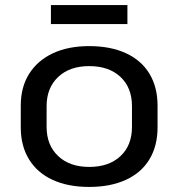

<svg xmlns="http://www.w3.org/2000/svg" viewBox="-20 -730 704 758"><path d="M332 8Q248 8 187.5 -20Q127 -48 94.5 -101Q62 -154 62 -227V-313Q62 -386 95 -438.5Q128 -491 188.5 -519.5Q249 -548 332 -548Q416 -548 477 -520Q538 -492 570 -439Q602 -386 602 -313V-227Q602 -154 570 -101Q538 -48 477 -20Q416 8 332 8ZM332 -71Q410 -71 455.5 -113.5Q501 -156 501 -229V-311Q501 -384 455.5 -426.5Q410 -469 332 -469Q255 -469 209.5 -426Q164 -383 164 -311V-229Q164 -157 209.5 -114Q255 -71 332 -71ZM483 -710V-635H181V-710Z"/></svg>

Font: Pathway Extreme 28pt Medium
Style: Regular
Weight: 500
Designer: Eduardo Rodriguez Tunni
Foundry: Eduardo Rodriguez Tunni
Version: Version 1.001;gftools[0.9.26]